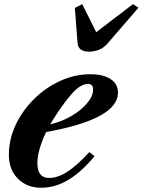

<svg xmlns="http://www.w3.org/2000/svg" viewBox="-20 -891 685 922"><path d="M178 10.5Q109 10.5 65.8 -33.2Q22.5 -77 22.5 -147Q22.5 -221.5 55 -290.8Q87.5 -360 143 -415Q198.5 -470 268.5 -502.2Q338.5 -534.5 414 -534.5Q476.5 -534.5 511.5 -511Q546.5 -487.5 546.5 -446Q546.5 -319 201.5 -257Q181.5 -215.5 170.5 -177Q159.5 -138.5 159.5 -107.5Q159.5 -36.5 216 -36.5Q257.5 -36.5 303.2 -66Q349 -95.5 409 -160.5L434 -141Q370 -64 307.5 -26.8Q245 10.5 178 10.5ZM221 -294Q274.5 -306 321.5 -333.2Q368.5 -360.5 397.8 -394.8Q427 -429 427 -461Q427 -488 402.5 -488Q366 -488 323.2 -438.8Q280.5 -389.5 234.5 -316ZM408.5 -643Q356 -643 352.5 -683.5L339.5 -853L375 -871L442 -736.5L618.5 -871L645 -854L498 -684Q479.5 -662 456.2 -652.5Q433 -643 408.5 -643Z"/></svg>

Font: Libre Caslon Text Bold
Style: Italic
Weight: 700
Italic angle: -22.583°
Designer: Pablo Impallari, Rodrigo Fuenzalida, Katja Schimmel
Foundry: Pablo Impallari, Rodrigo Fuenzalida
Version: Version 2.000